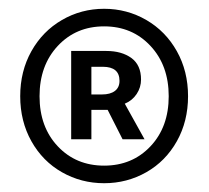

<svg xmlns="http://www.w3.org/2000/svg" viewBox="-20 -734 475 437"><path d="M26 -515Q26 -572 51.5 -617.5Q77 -663 121 -688.5Q165 -714 217 -714Q269 -714 313 -688.5Q357 -663 382.5 -617.5Q408 -572 408 -515Q408 -458 382.5 -412.5Q357 -367 313 -342Q269 -317 217 -317Q165 -317 121 -342Q77 -367 51.5 -412.5Q26 -458 26 -515ZM364 -515Q364 -585 322.5 -629.5Q281 -674 217 -674Q153 -674 111.5 -629.5Q70 -585 70 -515Q70 -445 111.5 -401Q153 -357 217 -357Q281 -357 322.5 -401Q364 -445 364 -515ZM142 -618H222Q257 -618 279 -602Q301 -586 301 -553Q301 -535 291 -520Q281 -505 264 -498L309 -417H259L225 -484H188V-417H142ZM212 -519Q231 -519 241.5 -527Q252 -535 252 -550Q252 -582 214 -582H188V-519Z"/></svg>

Font: Assistant SemiBold
Style: Regular
Weight: 600
Designer: Hebrew By Ben Nathan, Latin by Paul Hunt
Version: Version 2.001; ttfautohint (v1.6)